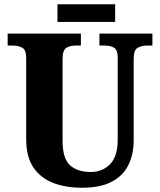

<svg xmlns="http://www.w3.org/2000/svg" viewBox="-20 -872 751 902"><path d="M365 10Q288 10 229 -13Q170 -36 136.5 -86Q103 -136 103 -218V-599Q103 -638 84.5 -648Q66 -658 40 -658H16V-714H360V-658H336Q310 -658 292 -647.5Q274 -637 274 -595V-210Q274 -127 309 -95.5Q344 -64 406 -64Q461 -64 497 -100.5Q533 -137 533 -216V-599Q533 -638 515.5 -648Q498 -658 471 -658H447V-714H696V-658H671Q645 -658 626.5 -647.5Q608 -637 608 -595V-214Q608 -147 583 -96.5Q558 -46 504.5 -18Q451 10 365 10ZM250 -769V-852H521V-769Z"/></svg>

Font: Noto Serif SemiCondensed ExtraBold
Style: Regular
Weight: 800
Width: 4
Designer: Monotype Design Team
Foundry: Monotype Imaging Inc.
Version: Version 2.015